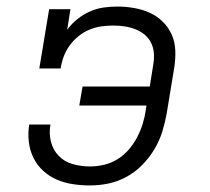

<svg xmlns="http://www.w3.org/2000/svg" viewBox="-20 -558 640 586"><path d="M254 8Q228 8 202 4Q176 0 153 -10Q130 -20 111.5 -37Q93 -54 82 -76.5Q71 -99 68 -125Q65 -151 69 -177Q69 -177 69 -177.5Q69 -178 69 -178H134Q134 -178 134 -178Q134 -178 134 -178Q129 -151 135.5 -125.5Q142 -100 159.5 -82Q177 -64 202.5 -57Q228 -50 254 -50Q276 -50 297.5 -55Q319 -60 338.5 -72Q358 -84 373 -101.5Q388 -119 398.5 -139Q409 -159 415.5 -180Q422 -201 425 -222L427 -236H222L232 -294H437L448 -362Q451 -380 449.5 -397Q448 -414 440.5 -428.5Q433 -443 420.5 -453Q408 -463 392.5 -469Q377 -475 360 -477.5Q343 -480 326 -480Q308 -480 289.5 -477.5Q271 -475 253 -467.5Q235 -460 219.5 -447.5Q204 -435 192.5 -419Q181 -403 174.5 -385.5Q168 -368 165 -349H100L130 -530H195L185 -467Q198 -485 216 -499.5Q234 -514 254.5 -523Q275 -532 296 -535Q317 -538 338 -538Q364 -538 389.5 -533.5Q415 -529 437 -519Q459 -509 476.5 -492Q494 -475 504 -452.5Q514 -430 515 -404.5Q516 -379 512 -353L489 -213Q484 -185 475.5 -157Q467 -129 451.5 -103Q436 -77 414.5 -55Q393 -33 366.5 -18.5Q340 -4 311.5 2Q283 8 254 8Z"/></svg>

Font: Iosevka Slab LtExObl
Style: Regular
Weight: 300
Width: 7
Italic angle: -9°
Monospace: yes
Designer: Belleve Invis
Foundry: Belleve Invis
Version: Version 11.1.0; ttfautohint (v1.8.3)